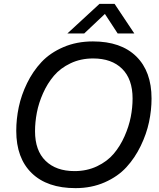

<svg xmlns="http://www.w3.org/2000/svg" viewBox="-20 -958 822 992"><path d="M161 -280Q161 -180 215.5 -127Q270 -74 365 -74Q429 -74 481.5 -99Q534 -124 567.5 -163.5Q601 -203 623.5 -254Q646 -305 655.5 -353.5Q665 -402 665 -449Q665 -549 611 -602.5Q557 -656 461 -656Q397 -656 344.5 -631Q292 -606 258.5 -566.5Q225 -527 202.5 -476.5Q180 -426 170.5 -376.5Q161 -327 161 -280ZM64 -282Q64 -343 77 -405Q90 -467 120 -528.5Q150 -590 194.5 -637.5Q239 -685 307.5 -714.5Q376 -744 460 -744Q605 -744 684 -666.5Q763 -589 763 -449Q763 -389 750 -327.5Q737 -266 707 -204Q677 -142 633 -94Q589 -46 521 -16Q453 14 370 14Q224 14 144 -63.5Q64 -141 64 -282ZM328 -785 494 -938H572L674 -785H588L522 -886L415 -785Z"/></svg>

Font: Nacelle
Style: Italic
Weight: 400
Italic angle: -12°
Designer: Sora Sagano
Foundry: Sora Sagano
Version: Version 1.000;FEAKit 1.0